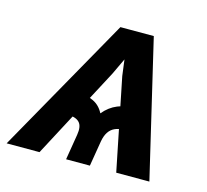

<svg xmlns="http://www.w3.org/2000/svg" viewBox="-114 -615 763 708"><g transform="rotate(15 267.5 -261.0)"><path d="M386.2 0 315.4 -350.1 293 -522.5H389.6L512.7 0ZM194.8 0 210.9 -97.7Q216.3 -129.9 203.9 -144.5Q191.4 -159.2 161.6 -160.2L175.8 -248.5Q207 -248.5 232.9 -236.3Q258.8 -224.1 272.9 -196.3Q295.9 -224.1 325.9 -236.3Q356 -248.5 386.7 -248.5L372.6 -160.2Q352.5 -159.7 338.1 -153.1Q323.7 -146.5 314.7 -132.8Q305.7 -119.1 301.8 -97.7L285.6 0ZM-32.2 0 262.2 -522.5H359.9L278.3 -349.6L93.3 0Z"/></g></svg>

Font: Inter 28pt SemiBold
Style: Italic
Weight: 600
Italic angle: -9.3988°
Designer: Rasmus Andersson
Foundry: rsms
Version: Version 4.001;git-66647c0bb